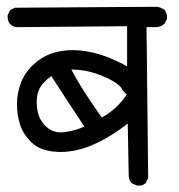

<svg xmlns="http://www.w3.org/2000/svg" viewBox="-20 -578 540 579"><path d="M392.6 -18.6 377 -25.4Q369.1 -34.2 368.2 -46.9L365.2 -205.1Q306.6 -160.2 253.9 -138.7Q201.2 -117.2 151.4 -120.1Q101.6 -123 76.2 -147.5Q50.8 -171.9 41 -200.7Q31.2 -229.5 31.2 -263.2Q31.2 -296.9 43.5 -329.1Q55.7 -361.3 84 -386.2Q112.3 -411.1 147.5 -420.4Q182.6 -429.7 221.2 -425.8Q259.8 -421.9 294.9 -409.2Q330.1 -396.5 363.3 -377.9V-499L31.2 -496.1Q19.5 -497.1 10.7 -504.9Q2 -515.6 2.9 -532.2L10.7 -547.9L25.4 -554.7L453.1 -557.6Q464.8 -555.7 475.6 -548.8Q485.4 -537.1 483.4 -520.5L475.6 -505.9Q463.9 -496.1 449.2 -496.1H421.9L426.8 -41L418.9 -25.4Q409.2 -16.6 392.6 -18.6ZM234.4 -196.3Q209 -234.4 184.1 -272.5Q159.2 -310.5 134.8 -348.6Q107.4 -329.1 97.7 -307.6Q87.9 -286.1 91.8 -252Q95.7 -217.8 119.1 -196.3Q142.6 -174.8 175.8 -179.7Q209 -184.6 234.4 -196.3ZM362.3 -293 349.6 -305.7Q343.8 -321.3 317.4 -335.4Q291 -349.6 260.3 -358.9Q229.5 -368.2 195.3 -368.2Q215.8 -329.1 239.3 -293.5Q262.7 -257.8 287.1 -223.6Q334 -250 362.3 -293Z"/></svg>

Font: JasonHandwriting2
Style: Regular
Weight: 400
Version: Version 1.05.10